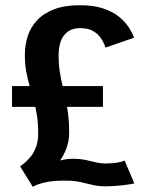

<svg xmlns="http://www.w3.org/2000/svg" viewBox="-20 -702 568 734"><path d="M105.5 12.5 57 -66Q61.5 -69 72.5 -77.8Q83.5 -86.5 96.2 -101.8Q109 -117 117.5 -139.2Q126 -161.5 126 -192Q126 -232 120.8 -263.5Q115.5 -295 108.2 -321.8Q101 -348.5 93.2 -374.2Q85.5 -400 80.2 -428.5Q75 -457 75 -492.5Q75 -530 86 -564Q97 -598 121.8 -624.5Q146.5 -651 186.8 -666.5Q227 -682 285 -682Q337 -682 373.5 -670Q410 -658 433.8 -639Q457.5 -620 471.5 -598.5Q485.5 -577 492.5 -558L383.5 -520Q376.5 -541 364.5 -557.8Q352.5 -574.5 333.8 -584.5Q315 -594.5 286 -594.5Q260 -594.5 241.5 -582.5Q223 -570.5 213.5 -547.2Q204 -524 204 -490Q204 -458 208.2 -430.2Q212.5 -402.5 218.8 -376Q225 -349.5 230.8 -322.5Q236.5 -295.5 240.5 -264.8Q244.5 -234 244.5 -197.5Q244.5 -163 234 -135.2Q223.5 -107.5 209.5 -88.5Q220 -91.5 233 -93.2Q246 -95 259 -95Q280 -95 296 -92.5Q312 -90 325.8 -86.2Q339.5 -82.5 353.2 -80Q367 -77.5 382.5 -77Q410 -77.5 427.8 -80.2Q445.5 -83 456.5 -88L493.5 -1Q489.5 0.5 473.2 3Q457 5.5 432.8 7.8Q408.5 10 380.5 10.5Q358 10 340.8 6.5Q323.5 3 307.5 -1.2Q291.5 -5.5 272 -8.8Q252.5 -12 225 -11.5Q180 -11.5 148.5 -3.8Q117 4 105.5 12.5ZM26 -293.5V-373H373.5V-293.5Z"/></svg>

Font: Anybody SemiCondensed SemiBold
Style: Regular
Weight: 600
Width: 4
Version: Version 1.113;gftools[0.9.25]